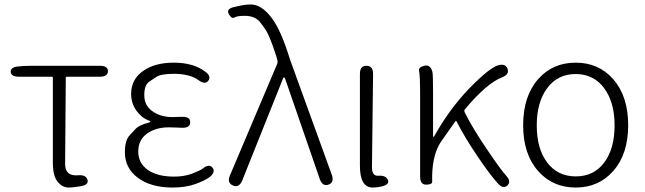

<svg xmlns="http://www.w3.org/2000/svg" viewBox="-20 -828 2893 861"><path d="M328 9Q308 13 288 13Q259 13 238 -13.5Q217 -40 217 -98V-479Q217 -484 212 -484H65Q29 -484 28 -506Q28 -528 63 -530L84 -532Q103 -533 122 -533H428Q464 -533 464 -509Q464 -484 428 -484H280Q275 -484 275 -479L272 -92Q272 -37 331 -42Q364 -45 372 -23Q380 0 343 7Z M754 13Q657 13 598.5 -30.5Q540 -74 540 -145Q540 -200 563 -223Q575 -236 587 -249Q605 -268 647 -278Q654 -280 654 -282.5Q654 -285 646 -288Q613 -301 590.5 -333.5Q568 -366 568 -407Q568 -474 625 -512Q677 -547 759 -547Q847 -547 900 -507Q929 -486 914 -466Q900 -447 871 -468Q831 -497 760 -497Q702 -497 681 -483Q666 -473 651 -463Q627 -448 627 -402Q627 -356 661 -331Q698 -303 753 -303Q771 -303 789 -304H797Q833 -305 833 -280Q833 -254 797 -255L773 -256Q755 -257 737 -257Q679 -257 639.5 -229Q600 -201 600 -148.5Q600 -96 643 -66Q686 -36 761 -36Q807 -36 843 -50Q879 -64 889 -72Q917 -95 933 -76Q948 -56 920 -34Q899 -18 855.5 -2.5Q812 13 754 13Z M1066 -18Q1052 15 1025 4Q997 -8 1011 -41L1222 -539Q1227 -550 1223 -562L1219 -576Q1188 -671 1170 -696Q1160 -711 1149 -725Q1126 -757 1078 -757Q1043 -757 1031 -749.5Q1019 -742 1006 -765Q993 -789 1032 -797L1064 -804Q1084 -808 1104 -808Q1153 -808 1198 -748Q1236 -698 1271 -591Q1276 -574 1282 -557L1468 -44Q1480 -10 1453 0Q1426 9 1414 -25L1259 -474Q1256 -481 1253.5 -481Q1251 -481 1248 -473Z M1692 8Q1672 13 1651 13Q1594 13 1594 -85V-497Q1594 -533 1623 -533Q1653 -533 1653 -497L1648 -78Q1648 -37 1678 -40Q1710 -42 1719 -22Q1729 -1 1692 8Z M2255 4Q2236 21 2212 -6Q2176 -46 2120 -129Q2064 -212 2027 -284Q2025 -288 2022 -284L1958 -193Q1921 -139 1918 -44Q1918 -26 1918 -13Q1918 0 1891 0Q1864 0 1864 -36V-395Q1864 -490 1859.5 -508.5Q1855 -527 1883 -533Q1910 -540 1919 -506Q1922 -496 1922 -412V-219Q1922 -214 1924 -214Q1926 -214 1930 -222Q1994 -336 2080 -427Q2172 -522 2213 -535Q2247 -545 2256 -519Q2265 -494 2231 -481Q2163 -455 2065 -338Q2060 -332 2064 -324Q2101 -250 2162 -161Q2225 -67 2250 -40Q2274 -14 2255 4Z M2394 -60Q2326 -136 2326 -266.5Q2326 -397 2394 -474Q2459 -547 2561.5 -547Q2664 -547 2729 -474Q2797 -397 2797 -266.5Q2797 -136 2729 -60Q2664 13 2561.5 13Q2459 13 2394 -60ZM2434 -99Q2481 -37 2562 -37Q2643 -37 2689.5 -99Q2736 -161 2736 -265.5Q2736 -370 2689 -433Q2642 -496 2561.5 -496Q2481 -496 2434 -433Q2387 -370 2387 -265.5Q2387 -161 2434 -99Z"/></svg>

Font: Resource Han Rounded JP Light
Style: Regular
Weight: 300
Designer: Cyano Hao (round all glyphs); Ryoko NISHIZUKA 西塚涼子 (kana, bopomofo & ideographs); Paul D. Hunt (Latin, Greek & Cyrillic)
Foundry: Cyano Hao
Version: 0.990